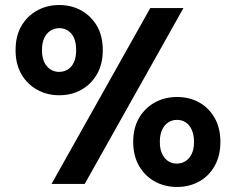

<svg xmlns="http://www.w3.org/2000/svg" viewBox="-20 -732 939 764"><path d="M185 0 578 -700H710L317 0ZM684 12Q636 12 596.5 -9.5Q557 -31 533.5 -71.5Q510 -112 510 -167Q510 -223 533.5 -263Q557 -303 596.5 -324.5Q636 -346 684 -346Q734 -346 772.5 -324.5Q811 -303 834 -263Q857 -223 857 -167Q857 -112 834 -71.5Q811 -31 772 -9.5Q733 12 684 12ZM683 -81Q703 -81 718.5 -91Q734 -101 743 -120Q752 -139 752 -167Q752 -196 743 -215.5Q734 -235 719 -245Q704 -255 684 -255Q665 -255 649.5 -245Q634 -235 625 -215.5Q616 -196 616 -167Q616 -139 625 -120Q634 -101 649 -91Q664 -81 683 -81ZM216 -353Q167 -353 127.5 -375Q88 -397 65 -437Q42 -477 42 -532Q42 -589 65 -628.5Q88 -668 127.5 -690Q167 -712 216 -712Q265 -712 304 -690Q343 -668 366 -628.5Q389 -589 389 -532Q389 -477 366 -437Q343 -397 304 -375Q265 -353 216 -353ZM215 -446Q235 -446 250.5 -456Q266 -466 274.5 -485Q283 -504 283 -532Q283 -562 274.5 -581Q266 -600 250.5 -610Q235 -620 216 -620Q197 -620 181 -610Q165 -600 156 -580.5Q147 -561 147 -532Q147 -504 156 -485Q165 -466 180.5 -456Q196 -446 215 -446Z"/></svg>

Font: DM Sans 16pt
Style: Bold
Weight: 700
Version: Version 4.004;gftools[0.9.30]